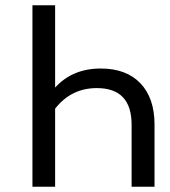

<svg xmlns="http://www.w3.org/2000/svg" viewBox="-20 -708 643 728"><path d="M361.8 -448.2Q459 -448.2 512.5 -392.1Q565.9 -335.9 565.9 -235.8V0H479V-234.9Q479 -374 347.2 -374Q250 -374 189 -295.9V0H103V-688H189V-376Q254.9 -448.2 361.8 -448.2Z"/></svg>

Font: Fira Sans Book
Style: Regular
Weight: 350
Designer: Carrois Corporate & Edenspiekermann AG
Foundry: Carrois Corporate GbR & Edenspiekermann AG
Version: Version 4.203;PS 004.203;hotconv 1.0.88;makeotf.lib2.5.64775